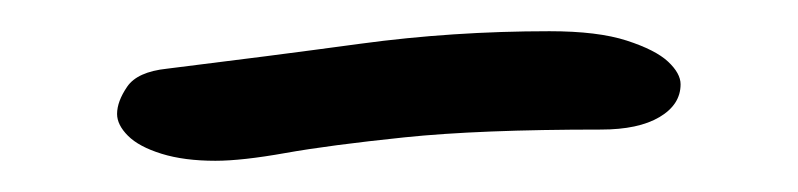

<svg xmlns="http://www.w3.org/2000/svg" viewBox="-20 -315 511 123"><path d="M118 -212Q98 -212 83.5 -216.5Q69 -221 62 -228Q55 -235 55 -242Q55 -250 61.5 -259.5Q68 -269 87 -271Q152 -279 211 -287Q270 -295 332 -295Q363 -295 381.5 -289Q400 -283 408 -275.5Q416 -268 416 -261Q416 -248 402.5 -240Q389 -232 365 -232Q287 -232 239 -227Q191 -222 163 -217Q135 -212 118 -212Z"/></svg>

Font: Shantell Sans Light
Style: Regular
Weight: 300
Designer: Stephen Nixon, Anya Danilova, Shantell Martin
Foundry: Arrow Type
Version: Version 1.011;[c5ecc13dd]